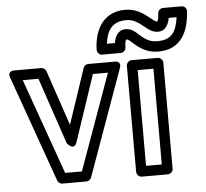

<svg xmlns="http://www.w3.org/2000/svg" viewBox="-69 -839 988 923"><g transform="rotate(-5 425.0 -378.0)"><path d="M293.4 -25H212.6L48.4 -487H124.1L232.3 -167C232.3 -167 265 -123.2 279.7 -167.1L387 -487H459.5ZM311 25C319.8 25 330.8 18.9 334.5 8.5L518.5 -503.5C531.8 -540.4 495 -537 495 -537H369C359.6 -537 348.8 -530.5 345.3 -519.9L255.9 -253.3L165.7 -520C162.7 -528.9 153.1 -537 142 -537H13C-26 -537 -10.6 -503.6 -10.6 -503.6L171.4 8.4C174.4 16.8 183.9 25 195 25Z M603 -25V-487H679V-25ZM553 0C553 10.7 562.9 25 578 25H704C714.7 25 729 15.1 729 0V-512C729 -522.7 719.1 -537 704 -537H578C567.3 -537 553 -527.1 553 -512ZM505.5 -626H466.8C475.3 -695.1 505.2 -731 568 -731C599.7 -731 619.9 -717.9 641.4 -701.6C662.6 -685.5 684.2 -662 717 -662C756.6 -662 770.3 -701.1 773.4 -724H811.5C801.6 -650.9 776.4 -617 710 -617C662.2 -617 641.1 -642.3 607.1 -671.1C594.5 -681.8 578.6 -688 562 -688C523.9 -688 509.2 -654.2 505.5 -626ZM717 -712C712.3 -712 708.1 -713.2 702.4 -717.7C693 -725.1 682.7 -733 671.6 -741.4C648.4 -759 615.7 -781 568 -781C462.9 -781 417.6 -698.4 415 -601.7C414.6 -586.8 426.7 -576 440 -576H529C539.7 -576 554 -585.9 554 -601C554 -627.4 559.4 -638 562 -638C566.7 -638 570.1 -636.9 574.9 -632.9C603.3 -608.9 640.4 -567 710 -567C819.5 -567 857.9 -649.6 864 -747.5C865 -763.9 851.9 -774 839 -774H750C739.3 -774 725 -764.1 725 -749C725 -728.8 719.9 -712 717 -712Z"/></g></svg>

Font: Fog Sans
Style: Outline
Weight: 700
Foundry: Intel Corporation
Version: Version 1.00